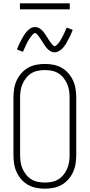

<svg xmlns="http://www.w3.org/2000/svg" viewBox="-20 -1128 540 1156"><path d="M250 8Q224 8 198 3Q172 -2 149 -15Q126 -28 108.5 -48Q91 -68 80 -92Q69 -116 65 -142.5Q61 -169 61 -195V-540Q61 -566 65 -592.5Q69 -619 80 -643Q91 -667 108.5 -687Q126 -707 149 -720Q172 -733 198 -738Q224 -743 250 -743Q276 -743 302 -738Q328 -733 351 -720Q374 -707 391.5 -687Q409 -667 420 -643Q431 -619 435 -592.5Q439 -566 439 -540V-195Q439 -169 435 -142.5Q431 -116 420 -92Q409 -68 391.5 -48Q374 -28 351 -15Q328 -2 302 3Q276 8 250 8ZM250 -29Q271 -29 292 -33Q313 -37 331 -48Q349 -59 362.5 -76Q376 -93 384.5 -112.5Q393 -132 396 -153Q399 -174 399 -195V-540Q399 -561 396 -582Q393 -603 384.5 -622.5Q376 -642 362.5 -659Q349 -676 331 -687Q313 -698 292 -702Q271 -706 250 -706Q229 -706 208 -702Q187 -698 169 -687Q151 -676 137.5 -659Q124 -642 115.5 -622.5Q107 -603 104 -582Q101 -561 101 -540V-195Q101 -174 104 -153Q107 -132 115.5 -112.5Q124 -93 137.5 -76Q151 -59 169 -48Q187 -37 208 -33Q229 -29 250 -29ZM309 -813Q302 -813 295 -815Q288 -817 282 -821Q276 -825 270.5 -829.5Q265 -834 260.5 -839.5Q256 -845 252 -851Q248 -857 244 -863Q240 -869 236 -875Q232 -881 228 -887.5Q224 -894 219.5 -900.5Q215 -907 211.5 -912Q208 -917 202 -923Q196 -929 191 -929Q187 -929 184 -926.5Q181 -924 178 -921.5Q175 -919 171.5 -914Q168 -909 166 -907Q164 -905 162.5 -902.5Q161 -900 159 -897.5Q157 -895 155.5 -892Q154 -889 152 -886Q150 -883 148 -879.5Q146 -876 144 -872Q142 -868 140 -864Q138 -860 136 -855.5Q134 -851 132 -846.5Q130 -842 127.5 -837Q125 -832 123 -827Q121 -822 118 -816L82 -830Q86 -840 89.5 -848.5Q93 -857 96.5 -864.5Q100 -872 104 -879.5Q108 -887 111.5 -893Q115 -899 118 -905Q121 -911 124.5 -916Q128 -921 131.5 -926Q135 -931 140 -937Q145 -943 150.5 -947.5Q156 -952 162.5 -956.5Q169 -961 176 -963Q183 -965 191 -965Q198 -965 205 -963Q212 -961 218 -957.5Q224 -954 229.5 -949Q235 -944 239.5 -938.5Q244 -933 248 -927.5Q252 -922 256 -916Q260 -910 264 -903.5Q268 -897 272 -890.5Q276 -884 280.5 -878Q285 -872 288.5 -867Q292 -862 298 -856Q304 -850 309 -850Q313 -850 316 -852.5Q319 -855 322 -857.5Q325 -860 328.5 -864.5Q332 -869 334 -871Q336 -873 337.5 -875.5Q339 -878 341 -880.5Q343 -883 344.5 -886Q346 -889 348 -892.5Q350 -896 352 -899.5Q354 -903 356 -906.5Q358 -910 360 -914Q362 -918 364 -922.5Q366 -927 368 -931.5Q370 -936 372.5 -941Q375 -946 377 -951.5Q379 -957 382 -962L418 -948Q414 -939 410.5 -930Q407 -921 403.5 -913.5Q400 -906 396 -899Q392 -892 388.5 -885.5Q385 -879 382 -873Q379 -867 375.5 -862Q372 -857 368.5 -852Q365 -847 360 -841Q355 -835 349.5 -830.5Q344 -826 337.5 -822Q331 -818 324 -815.5Q317 -813 309 -813ZM100 -1072V-1108H400V-1072Z"/></svg>

Font: Iosevka Curly Extralight
Style: Regular
Weight: 200
Monospace: yes
Designer: Belleve Invis
Foundry: Belleve Invis
Version: Version 22.1.2; ttfautohint (v1.8.4)